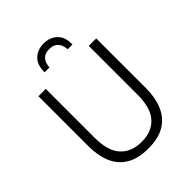

<svg xmlns="http://www.w3.org/2000/svg" viewBox="-252 -1034 1181 1181"><g transform="rotate(-45 338.5 -443.5)"><path d="M339 13Q249 13 193.5 -21Q138 -55 112.5 -116Q87 -177 87 -258V-693H151V-267Q151 -153 200.5 -99Q250 -45 339 -45Q427 -45 476 -99.5Q525 -154 525 -267V-693H590V-258Q590 -178 564 -116.5Q538 -55 483 -21Q428 13 339 13ZM218 -770Q217 -835 251.5 -867.5Q286 -900 339 -900Q392 -900 427 -867.5Q462 -835 460 -770H419Q418 -788 411 -806.5Q404 -825 387 -838Q370 -851 339 -851Q308 -851 291 -838Q274 -825 267.5 -806.5Q261 -788 260 -770Z"/></g></svg>

Font: Ubuntu Sans Light
Style: Regular
Weight: 300
Designer: Dalton Maag Ltd
Foundry: Dalton Maag Ltd
Version: Version 1.006; ttfautohint (v1.8.4.7-5d5b)